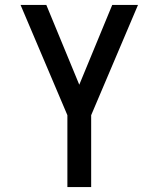

<svg xmlns="http://www.w3.org/2000/svg" viewBox="-20 -540 640 775"><path d="M252 215V-75L63 -520H167L300 -198L433 -520H537L348 -75V215Z"/></svg>

Font: Iosevka SS04 Medium Extended
Style: Regular
Weight: 500
Width: 7
Monospace: yes
Designer: Belleve Invis
Foundry: Belleve Invis
Version: Version 19.0.0; ttfautohint (v1.8.4)